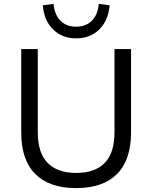

<svg xmlns="http://www.w3.org/2000/svg" viewBox="-20 -957 782 986"><path d="M371 9Q233 9 161 -63.5Q89 -136 89 -277V-705H174V-279Q174 -172 224.5 -120.5Q275 -69 371 -69Q468 -69 518 -120.5Q568 -172 568 -279V-705H653V-277Q653 -136 581 -63.5Q509 9 371 9ZM371 -760Q300 -760 253 -805.5Q206 -851 200 -930L255 -937Q260 -882 290 -851Q320 -820 371 -820Q422 -820 452.5 -851.5Q483 -883 487 -937L543 -930Q536 -851 489.5 -805.5Q443 -760 371 -760Z"/></svg>

Font: Nunito Sans 10pt
Style: Regular
Weight: 400
Designer: Vernon Adams
Foundry: Vernon Adams
Version: Version 3.101;gftools[0.9.27]